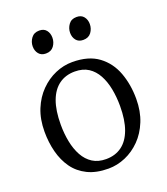

<svg xmlns="http://www.w3.org/2000/svg" viewBox="-143 -875 854 984"><g transform="rotate(-20 284.0 -383.0)"><path d="M34.5 -278.5Q34.5 -346.5 56.2 -399.8Q78 -453 114.8 -490Q151.5 -527 196.8 -546.5Q242 -566 289.5 -566Q378 -566 431.8 -526Q485.5 -486 509.8 -420.2Q534 -354.5 534 -277Q534 -209 512.2 -155.5Q490.5 -102 454 -65Q417.5 -28 372 -8.5Q326.5 11 279 11Q212.5 11 165.8 -12Q119 -35 90.2 -75.2Q61.5 -115.5 48 -167.8Q34.5 -220 34.5 -278.5ZM284 -39Q334 -39 369.8 -65Q405.5 -91 424.5 -142.8Q443.5 -194.5 443.5 -270.5Q443.5 -319.5 435 -363.8Q426.5 -408 407.8 -442.5Q389 -477 359 -496.5Q329 -516 285 -516Q235 -516 199 -490Q163 -464 144 -412.8Q125 -361.5 125 -284.5Q125 -235 133.8 -190.8Q142.5 -146.5 161.5 -112Q180.5 -77.5 210.8 -58.2Q241 -39 284 -39ZM178.5 -653Q154 -653 140.5 -669.5Q127 -686 127 -710Q127 -734.5 142 -755Q157 -775.5 185.5 -775.5H186.5Q211.5 -775.5 224.5 -759Q237.5 -742.5 237.5 -718.5Q237.5 -693.5 222.8 -673.2Q208 -653 179.5 -653ZM382 -653Q357.5 -653 344.2 -669.5Q331 -686 331 -710Q331 -734.5 345.8 -755Q360.5 -775.5 389 -775.5H390Q415 -775.5 428.2 -759Q441.5 -742.5 441.5 -718.5Q441.5 -693.5 426.8 -673.2Q412 -653 383 -653Z"/></g></svg>

Font: Merriweather 28pt Light
Style: Regular
Weight: 300
Version: Version 2.100